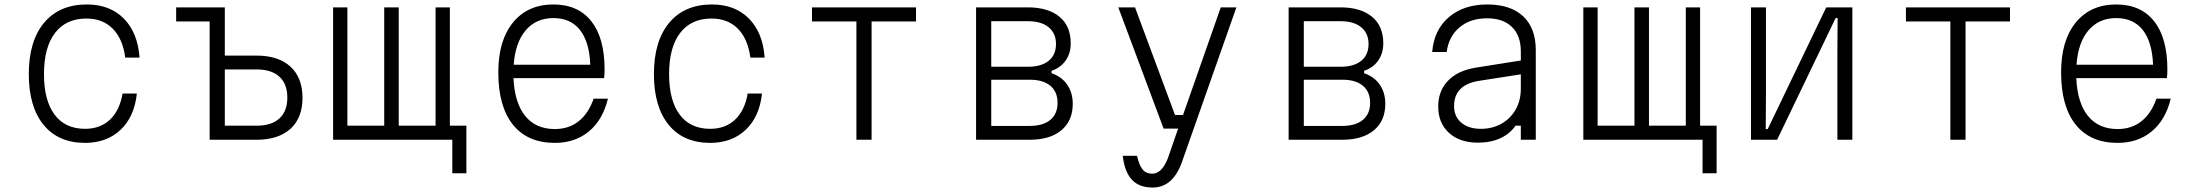

<svg xmlns="http://www.w3.org/2000/svg" viewBox="-20 -626 9840 860"><path d="M361 14Q241 14 175 -67Q109 -148 109 -294Q109 -442 177.5 -524Q246 -606 369 -606Q472 -606 534.5 -543Q597 -480 605 -368H541Q530 -452 485 -497.5Q440 -543 367 -543Q276 -543 226.5 -478.5Q177 -414 177 -294Q177 -176 224.5 -112.5Q272 -49 361 -49Q429 -49 472.5 -90Q516 -131 529 -207H593Q582 -103 520 -44.5Q458 14 361 14Z M919 0V-530H769V-593H987V-377H1129Q1227 -377 1281 -327.5Q1335 -278 1335 -188Q1335 -98 1281 -49Q1227 0 1129 0ZM987 -63H1129Q1196 -63 1231.5 -95.5Q1267 -128 1267 -189Q1267 -250 1231.5 -282.5Q1196 -315 1129 -315H987Z M2006 150V0H1472V-593H1536V-63H1701V-593H1766V-63H1931V-593H1995V-63H2069V150Z M2703 -184Q2680 -89 2618 -37.5Q2556 14 2465 14Q2343 14 2277.5 -67.5Q2212 -149 2212 -302Q2212 -445 2278 -525.5Q2344 -606 2459 -606Q2569 -606 2628.5 -531Q2688 -456 2688 -315Q2688 -305 2687.5 -295Q2687 -285 2686 -276H2280Q2285 -165 2332.5 -106.5Q2380 -48 2465 -48Q2528 -48 2572 -83Q2616 -118 2639 -184ZM2459 -545Q2381 -545 2334.5 -490Q2288 -435 2281 -336H2624Q2620 -438 2578 -491.5Q2536 -545 2459 -545Z M3161 14Q3041 14 2975 -67Q2909 -148 2909 -294Q2909 -442 2977.5 -524Q3046 -606 3169 -606Q3272 -606 3334.5 -543Q3397 -480 3405 -368H3341Q3330 -452 3285 -497.5Q3240 -543 3167 -543Q3076 -543 3026.5 -478.5Q2977 -414 2977 -294Q2977 -176 3024.5 -112.5Q3072 -49 3161 -49Q3229 -49 3272.5 -90Q3316 -131 3329 -207H3393Q3382 -103 3320 -44.5Q3258 14 3161 14Z M3816 0V-530H3617V-593H4083V-530H3884V0Z M4352 0V-593H4584Q4675 -593 4725.5 -551Q4776 -509 4776 -432Q4776 -387 4753 -354.5Q4730 -322 4690 -309V-298Q4735 -283 4760 -247Q4785 -211 4785 -161Q4785 -85 4734 -42.5Q4683 0 4592 0ZM4420 -327H4585Q4644 -327 4677 -353.5Q4710 -380 4710 -429Q4710 -477 4677 -504Q4644 -531 4585 -531H4420ZM4420 -62H4592Q4652 -62 4684.5 -89Q4717 -116 4717 -165Q4717 -215 4684.5 -242Q4652 -269 4592 -269H4420Z M4989 -593H5064L5243 -111H5279L5448 -593H5518L5273 103Q5232 214 5143 214Q5082 214 5049.5 178.5Q5017 143 5009 72H5073Q5082 113 5097.5 132.5Q5113 152 5141 152Q5184 152 5211 83L5257 -50H5192Z M5752 0V-593H5984Q6075 -593 6125.5 -551Q6176 -509 6176 -432Q6176 -387 6153 -354.5Q6130 -322 6090 -309V-298Q6135 -283 6160 -247Q6185 -211 6185 -161Q6185 -85 6134 -42.5Q6083 0 5992 0ZM5820 -327H5985Q6044 -327 6077 -353.5Q6110 -380 6110 -429Q6110 -477 6077 -504Q6044 -531 5985 -531H5820ZM5820 -62H5992Q6052 -62 6084.5 -89Q6117 -116 6117 -165Q6117 -215 6084.5 -242Q6052 -269 5992 -269H5820Z M6768 -63Q6744 -27 6700.5 -7Q6657 13 6600 13Q6518 13 6470 -31Q6422 -75 6422 -149Q6422 -219 6466 -264.5Q6510 -310 6590 -323L6792 -355V-396Q6792 -466 6752.5 -505Q6713 -544 6641 -544Q6566 -544 6517.5 -503.5Q6469 -463 6460 -393H6395Q6403 -492 6469.5 -549Q6536 -606 6642 -606Q6746 -606 6802.5 -553Q6859 -500 6859 -402V0H6792V-63ZM6493 -151Q6493 -104 6525.5 -76.5Q6558 -49 6613 -49Q6665 -49 6705.5 -72Q6746 -95 6769 -135.5Q6792 -176 6792 -229V-293L6605 -264Q6493 -246 6493 -151Z M7606 150V0H7072V-593H7136V-63H7301V-593H7366V-63H7531V-593H7595V-63H7669V150Z M7823 0V-593H7890V-204L7889 -48H7898L8160 -593H8277V0H8210V-396L8211 -545H8202L7940 0Z M8716 0V-530H8517V-593H8983V-530H8784V0Z M9703 -184Q9680 -89 9618 -37.5Q9556 14 9465 14Q9343 14 9277.5 -67.5Q9212 -149 9212 -302Q9212 -445 9278 -525.5Q9344 -606 9459 -606Q9569 -606 9628.5 -531Q9688 -456 9688 -315Q9688 -305 9687.5 -295Q9687 -285 9686 -276H9280Q9285 -165 9332.5 -106.5Q9380 -48 9465 -48Q9528 -48 9572 -83Q9616 -118 9639 -184ZM9459 -545Q9381 -545 9334.5 -490Q9288 -435 9281 -336H9624Q9620 -438 9578 -491.5Q9536 -545 9459 -545Z"/></svg>

Font: Martian Mono ExtraLight
Style: Regular
Weight: 200
Monospace: yes
Designer: Roman Shamin
Foundry: Evil Martians
Version: Version 1.000; ttfautohint (v1.8.4.7-5d5b)